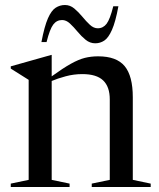

<svg xmlns="http://www.w3.org/2000/svg" viewBox="-20 -747 636 767"><path d="M346.5 -13.5 418.5 -28.5V-350Q418.5 -400.5 392 -425.8Q365.5 -451 309 -451Q274.5 -451 242.2 -442.2Q210 -433.5 186.5 -423.5V-28.5L258 -13.5V0H23V-13.5L94.5 -28.5V-428L23 -473V-482L184.5 -527.5H186.5V-442Q232 -475 263 -492.2Q294 -509.5 319 -515.8Q344 -522 372 -522Q445.5 -522 478 -482.8Q510.5 -443.5 510.5 -358.5V-28.5L582 -13.5V0H346.5ZM453 -722Q441.5 -659.5 427.2 -627.5Q413 -595.5 396.5 -584.8Q380 -574 360.5 -574Q339.5 -574 322.2 -588Q305 -602 289.8 -620.5Q274.5 -639 259.5 -653Q244.5 -667 228 -667Q206.5 -667 192.8 -649Q179 -631 166 -579H145.5Q157.5 -642 171.5 -673.8Q185.5 -705.5 202.5 -716.2Q219.5 -727 239.5 -727Q260 -727 276.8 -713Q293.5 -699 308.8 -680.5Q324 -662 339 -648Q354 -634 370.5 -634Q392 -634 405.8 -652Q419.5 -670 432.5 -722Z"/></svg>

Font: Newsreader Display
Style: Regular
Weight: 400
Designer: Hugues Gentile
Foundry: Production Type
Version: Version 1.001